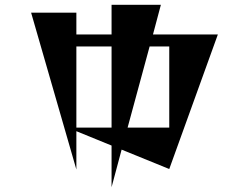

<svg xmlns="http://www.w3.org/2000/svg" viewBox="-20 -689 1040 802"><path d="M890 -545 687 17 488 -64 446 93V-81L299 -141V19L110 -636H299V-545H446V-669H652L619 -545ZM299 -156H446V-495H299ZM513 -156H687V-495H605Z"/></svg>

Font: Chokokutai
Style: Regular
Weight: 400
Designer: 108号,108go
Foundry: Font Zone 108
Version: Version 1.000; ttfautohint (v1.8.3)